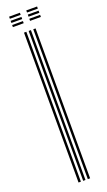

<svg xmlns="http://www.w3.org/2000/svg" viewBox="-174 -932 538 963"><g transform="rotate(-20 95.0 -450.5)"><path d="M113.5 0V-800H125.8V0ZM64 0V-800H76.5V0ZM88.8 0V-800H101V0ZM112.8 -889.5V-900.8H170.5V-889.5ZM21.2 -889.5V-900.8H78.8V-889.5ZM21.2 -867.2V-878.5H78.8V-867.2ZM112.8 -867.2V-878.5H170.5V-867.2ZM21.2 -845V-856.2H78.8V-845ZM112.8 -845V-856.2H170.5V-845Z"/></g></svg>

Font: Big Shoulders Inline Text Light
Style: Regular
Weight: 300
Designer: Patric King
Foundry: XO Type Co
Version: Version 1.000